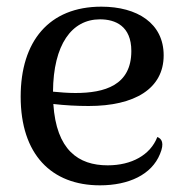

<svg xmlns="http://www.w3.org/2000/svg" viewBox="-20 -543 554 576"><path d="M452 -132C431 -78 375 -47 303 -47C215 -47 149 -93 140 -231C175 -227 210 -225 246 -225C384 -225 471 -277 471 -377C471 -473 392 -523 284 -523C127 -523 42 -419 42 -253C42 -80 134 13 280 13C366 13 435 -19 460 -81C474 -114 465 -127 452 -132ZM280 -485C326 -485 374 -465 374 -390C374 -287 294 -264 206 -264C183 -264 160 -266 139 -268C140 -409 195 -485 280 -485Z"/></svg>

Font: Arima Koshi Medium
Style: Regular
Weight: 500
Designer: Joana Correia and Natanael Gama
Foundry: NDISCOVER
Version: Version 1.019;PS 001.019;hotconv 1.0.88;makeotf.lib2.5.64775